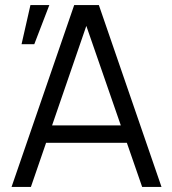

<svg xmlns="http://www.w3.org/2000/svg" viewBox="-20 -740 680 760"><path d="M25.7 0 273.7 -720H371.3L619.3 0H542.7L307.3 -679H336L102.3 0ZM136.3 -174.7V-243.7H508.3V-174.7ZM100.5 -720 65.3 -565H115.7L175.3 -720Z"/></svg>

Font: Hauora
Style: Regular
Weight: 400
Designer: Wayne Shih
Foundry: WCYS
Version: Version 1.001